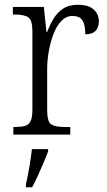

<svg xmlns="http://www.w3.org/2000/svg" viewBox="-20 -565 449 806"><path d="M36 0V-32H44Q69 -32 85 -36.5Q101 -41 108.5 -56.5Q116 -72 116 -106V-433Q116 -481 98.5 -492.5Q81 -504 41 -504H34V-536H164L175 -431H178Q189 -460 204.5 -486Q220 -512 244.5 -528.5Q269 -545 307 -545Q351 -545 373 -525.5Q395 -506 395 -475Q395 -451 381.5 -436Q368 -421 338 -421Q338 -461 326 -479.5Q314 -498 284 -498Q258 -498 238 -477.5Q218 -457 205 -423.5Q192 -390 185 -351Q178 -312 178 -275V-103Q178 -54 195 -43Q212 -32 250 -32H275V0ZM89 208Q97 173 103.5 135Q110 97 114 61H182V71Q174 92 162.5 119Q151 146 138.5 173.5Q126 201 115 221H89Z"/></svg>

Font: Noto Serif Lao SemiCondensed Light
Style: Regular
Weight: 300
Width: 4
Designer: Monotype Design Team
Foundry: Monotype Imaging Inc.
Version: Version 2.003; ttfautohint (v1.8.4.7-5d5b)